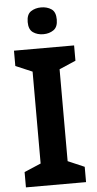

<svg xmlns="http://www.w3.org/2000/svg" viewBox="-61 -963 504 999"><g transform="rotate(-5 190.5 -463.0)"><path d="M347 0H33V-80L120 -117V-597L33 -634V-714H347V-634L261 -597V-117L347 -80ZM193 -926Q162 -926 139.5 -911Q117 -896 117 -856Q117 -817 139.5 -801.5Q162 -786 193 -786Q224 -786 246.5 -801.5Q269 -817 269 -856Q269 -896 246.5 -911Q224 -926 193 -926Z"/></g></svg>

Font: Noto Sans UI
Style: Bold
Weight: 700
Designer: Monotype Design Team
Foundry: Monotype Imaging Inc.
Version: Version 1.901